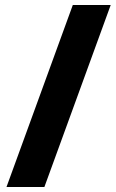

<svg xmlns="http://www.w3.org/2000/svg" viewBox="-20 -742 467 770"><path d="M424 -722H272L6 8H158Z"/></svg>

Font: Noto Sans Myanmar UI ExtraBold
Style: Regular
Weight: 800
Designer: Monotype Design Team
Foundry: Monotype Imaging Inc.
Version: Version 2.103